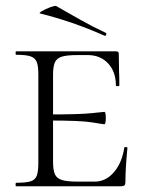

<svg xmlns="http://www.w3.org/2000/svg" viewBox="-20 -646 504 666"><path d="M36 -12Q70 -12 86 -17Q102 -22 107.5 -36.5Q113 -51 113 -81V-387Q113 -417 107.5 -431Q102 -445 86 -450.5Q70 -456 36 -456Q34 -456 34 -462Q34 -468 36 -468H382Q392 -468 392 -460L393 -398Q394 -379 394 -350Q394 -347 388 -347Q382 -347 382 -350Q382 -397 355 -426Q328 -455 284 -455H250Q212 -455 194.5 -449.5Q177 -444 170.5 -430Q164 -416 164 -386V-85Q164 -56 170.5 -41.5Q177 -27 195 -21.5Q213 -16 250 -16H308Q347 -16 375 -48.5Q403 -81 411 -133Q411 -136 416.5 -136Q422 -136 422 -133Q415 -61 415 -15Q415 -7 412 -3.5Q409 0 400 0H36Q34 0 34 -6Q34 -12 36 -12ZM144 -228V-249Q259 -249 298 -253.5Q337 -258 342 -258Q347 -258 347 -237Q347 -215 342 -215Q338 -215 299.5 -221.5Q261 -228 144 -228ZM120 -599Q113 -600 125.5 -607.5Q138 -615 154.5 -621Q171 -627 175 -625Q215 -602 259.5 -577Q304 -552 347 -532Q349 -531 349 -528Q349 -525 347 -523Q345 -521 343 -522Q230 -572 120 -599Z"/></svg>

Font: Cormorant Unicase Light
Style: Regular
Weight: 300
Designer: Christian Thalmann (Catharsis Fonts)
Foundry: Catharsis Fonts
Version: Version 4.000